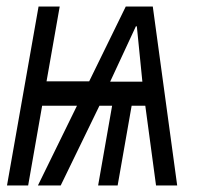

<svg xmlns="http://www.w3.org/2000/svg" viewBox="-20 -570 640 590"><path d="M98.5 -550H163.5L123 -320H254L366.5 -550H449.5L524.5 0H459.5L426.5 -245H384.5L341.5 0H281.5L324.5 -245H285.5L166.5 0H96.5L216.5 -245H109.5L66.5 0H1.5ZM417.5 -319 400.5 -489H397.5L318.5 -319Z"/></svg>

Font: JuliaMono BoldItalic
Style: Regular
Weight: 700
Italic angle: -9°
Monospace: yes
Designer: cormullion
Foundry: corm
Version: Version 0.049; ttfautohint (v1.8.4)